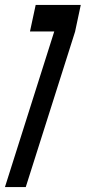

<svg xmlns="http://www.w3.org/2000/svg" viewBox="-33 -755 346 775"><path d="M-13 0H71L270 -627L293 -735H111L88 -628H186Z"/></svg>

Font: League Gothic Condensed Italic
Style: Regular
Weight: 400
Width: 3
Designer: The League of Moveable Type
Version: Version 1.600; ttfautohint (v1.8.3)